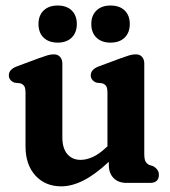

<svg xmlns="http://www.w3.org/2000/svg" viewBox="-20 -663 618 696"><path d="M72.5 -132.5V-326.5Q72.5 -344 67.8 -351Q63 -358 53.5 -361L32 -363.5Q12 -372 12 -390Q12 -411.5 41.5 -422.5L121 -452Q140 -459 152 -462.5Q164 -466 175 -466Q189.5 -466 197.8 -456.8Q206 -447.5 206 -432.5V-165.5Q206 -125.5 224 -104.5Q242 -83.5 272 -83.5Q293.5 -83.5 316.5 -94Q339.5 -104.5 364.5 -128L369.5 -132.5V-326.5Q369.5 -344 364.8 -351Q360 -358 350.5 -361L329 -363.5Q309 -372 309 -390Q309 -411.5 338.5 -422.5L418 -452Q437 -459 449 -462.5Q461 -466 472.5 -466Q487 -466 495 -456.8Q503 -447.5 503 -432.5V-105.5Q503 -85.5 507.8 -77.2Q512.5 -69 521.5 -65L535.5 -60.5Q556 -48.5 556 -29.5Q556 0 523.5 0H439Q409 0 391.8 -17.5Q374.5 -35 374.5 -65V-76.5Q324 -29.5 282 -8.5Q240 12.5 202 12.5Q144 12.5 108.2 -26.8Q72.5 -66 72.5 -132.5ZM189 -508.5Q157 -508.5 138.2 -526.5Q119.5 -544.5 119.5 -576Q119.5 -607 138.2 -625Q157 -643 189 -643Q221.5 -643 240 -625Q258.5 -607 258.5 -576Q258.5 -545 240 -526.8Q221.5 -508.5 189 -508.5ZM380.5 -508.5Q348.5 -508.5 329.8 -526.5Q311 -544.5 311 -576Q311 -607 329.8 -625Q348.5 -643 380.5 -643Q413.5 -643 432 -625Q450.5 -607 450.5 -576Q450.5 -545 432 -526.8Q413.5 -508.5 380.5 -508.5Z"/></svg>

Font: Fraunces 72pt SuperSoft SemiBold
Style: Regular
Weight: 600
Version: Version 1.000;[b76b70a41]